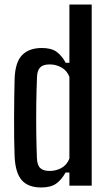

<svg xmlns="http://www.w3.org/2000/svg" viewBox="-20 -820 478 848"><path d="M162.5 8Q104.5 8 76.2 -24Q48 -56 44.5 -129Q43 -166 42.5 -211Q42 -256 42.2 -302.8Q42.5 -349.5 43 -393Q43.5 -436.5 44.5 -471Q47 -545.5 77.8 -576.8Q108.5 -608 164.5 -608Q206.5 -608 229.5 -591.5Q252.5 -575 270.5 -542.5H286.5V-800H385V0H286.5V-58H269.5Q251.5 -25.5 227.8 -8.8Q204 8 162.5 8ZM199.5 -65Q227.5 -65 251.5 -78.2Q275.5 -91.5 286.5 -119.5V-481Q275.5 -508.5 251.5 -522Q227.5 -535.5 199.5 -535.5Q170.5 -535.5 157.5 -522.2Q144.5 -509 143.5 -481Q141 -421.5 140.2 -358Q139.5 -294.5 140.2 -234Q141 -173.5 143 -123.5Q144 -91 157.5 -78Q171 -65 199.5 -65Z"/></svg>

Font: Big Shoulders Text Thin SemiBold
Style: Regular
Weight: 600
Version: Version 2.002